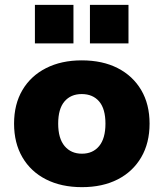

<svg xmlns="http://www.w3.org/2000/svg" viewBox="-20 -761 675 792"><path d="M318 11Q233 11 170 -21Q107 -53 72.5 -112Q38 -171 38 -251Q38 -331 72.5 -389.5Q107 -448 170 -480Q233 -512 317 -512Q403 -512 465.5 -480Q528 -448 562.5 -389.5Q597 -331 597 -251Q597 -171 562.5 -112Q528 -53 465.5 -21Q403 11 318 11ZM318 -127Q363 -127 389 -158.5Q415 -190 415 -251Q415 -312 389 -342.5Q363 -373 317 -373Q272 -373 246 -342.5Q220 -312 220 -251Q220 -190 246.5 -158.5Q273 -127 318 -127ZM351 -582V-741H510V-582ZM124 -582V-741H283V-582Z"/></svg>

Font: Nunito Sans 9pt Black
Style: Regular
Weight: 900
Version: Version 3.101;gftools[0.9.27]